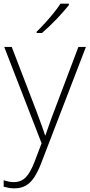

<svg xmlns="http://www.w3.org/2000/svg" viewBox="-23 -786 489 1048"><path d="M0 -530H41L174 -184Q191 -138 203.5 -104Q216 -70 223 -47H225Q233 -69 244.5 -103Q256 -137 273 -181L405 -530H446L201 107Q184 151 164 181.5Q144 212 118 227Q92 242 55 242Q39 242 25 239.5Q11 237 -3 233V198Q11 202 23.5 205Q36 208 52 208Q92 208 117.5 182Q143 156 166 96L204 -4ZM353 -758Q340 -742 323 -722.5Q306 -703 286 -682Q266 -661 245.5 -641.5Q225 -622 206 -606H177V-613Q198 -633 223 -660.5Q248 -688 271 -716.5Q294 -745 307 -766H353Z"/></svg>

Font: Noto Sans Cham ExtraLight
Style: Regular
Weight: 250
Version: Version 2.002